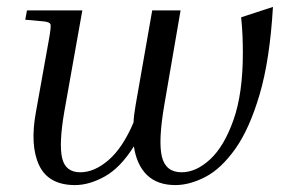

<svg xmlns="http://www.w3.org/2000/svg" viewBox="-20 -525 844 555"><path d="M769 -505Q760 -352 730.5 -252Q701 -152 660 -94.5Q619 -37 573.5 -13.5Q528 10 487 10Q435 10 405 -19Q375 -48 367 -102Q328 -40 283 -15Q238 10 197 10Q120 10 93 -47.5Q66 -105 84 -202L122 -414Q128 -448 126 -454.5Q124 -461 108 -463L53 -468L58 -495H218L166 -203Q150 -110 159.5 -68.5Q169 -27 212 -27Q253 -27 294 -62.5Q335 -98 366 -171Q367 -193 372 -221L420 -495H502L455 -222Q437 -117 448 -72Q459 -27 505 -27Q547 -27 587.5 -64.5Q628 -102 655 -178.5Q682 -255 682 -372Q682 -396 681 -421.5Q680 -447 677 -475Z"/></svg>

Font: Inria Serif
Style: Italic
Weight: 400
Italic angle: -10°
Designer: Black Foundry Team
Foundry: Black Foundry
Version: Version 1.000; ttfautohint (v1.8.3)